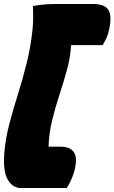

<svg xmlns="http://www.w3.org/2000/svg" viewBox="-35 -780 573 961"><path d="M299 161H69Q28 161 3.5 118.5Q-21 76 -13 -18Q-7 -89 12 -161Q31 -233 55 -309Q79 -385 99 -466Q119 -547 128 -634Q131 -666 131 -694Q131 -722 130 -750Q160 -755 186 -757.5Q212 -760 244 -760H431Q490 -760 508 -729.5Q526 -699 511 -631Q506 -608 498.5 -591.5Q491 -575 479 -554H321Q317 -490 299.5 -427.5Q282 -365 261.5 -302.5Q241 -240 225.5 -176Q210 -112 208 -46H268Q315 -46 334.5 -18.5Q354 9 338 73Q331 99 320.5 121.5Q310 144 299 161Z"/></svg>

Font: Recursive Sn Csl St XBk
Style: Italic
Weight: 1000
Italic angle: -15°
Version: Version 1.085;hotconv 1.1.0;makeotfexe 2.6.0; ttfautohint (v